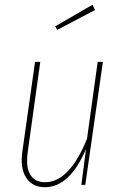

<svg xmlns="http://www.w3.org/2000/svg" viewBox="-20 -780 513 810"><path d="M370.1 -759.8 380.9 -737.8 221.2 -653.8 212.9 -668.9ZM169.9 9.8Q116.2 9.8 90.3 -30.5Q64.5 -70.8 74.2 -140.1L127.9 -519H149.9L97.2 -140.1Q87.9 -77.1 107.2 -44.2Q126.5 -11.2 169.9 -11.2Q272.9 -11.2 347.2 -194.8L392.1 -519H414.1L339.8 0H323.2L342.8 -150.9Q273.4 9.8 169.9 9.8Z"/></svg>

Font: Fira Sans Compressed Thin
Style: Italic
Weight: 100
Width: 3
Italic angle: -8°
Designer: Carrois Corporate & Edenspiekermann AG
Foundry: Carrois Corporate GbR & Edenspiekermann AG
Version: Version 4.203;PS 004.203;hotconv 1.0.88;makeotf.lib2.5.64775